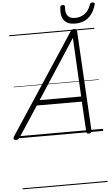

<svg xmlns="http://www.w3.org/2000/svg" viewBox="-143 -1316 1098 1874"><g transform="rotate(-5 406.5 -379.0)"><path d="M-22 14Q-38 14 -43.5 5Q-49 -4 -40 -20L600 -994Q608 -1006 615.5 -1010.5Q623 -1015 637 -1015Q650 -1015 656.5 -1009.5Q663 -1004 664 -988L719 -14Q720 0 713.5 7Q707 14 692 14Q678 14 673 8.5Q668 3 667 -10L650 -303H209L16 -9Q6 5 -1 9.5Q-8 14 -22 14ZM241 -353H648L617 -930ZM650 -1067Q578 -1067 544 -1110Q510 -1153 521 -1238Q522 -1249 528 -1253.5Q534 -1258 546 -1258Q557 -1258 562.5 -1253Q568 -1248 567 -1238Q561 -1179 584 -1150.5Q607 -1122 655 -1122Q711 -1122 751.5 -1152Q792 -1182 810 -1238Q815 -1249 821 -1253.5Q827 -1258 838 -1258Q850 -1258 855.5 -1252.5Q861 -1247 858 -1236Q841 -1178 811.5 -1140Q782 -1102 741.5 -1084.5Q701 -1067 650 -1067ZM0 490H833V500H0ZM0 -20H833V0H0ZM0 -505H833V-500H0ZM0 -1010H833V-1000H0Z"/></g></svg>

Font: Playwrite AU TAS Guides
Style: Regular
Weight: 400
Designer: Veronika Burian, José Scaglione
Foundry: TypeTogether
Version: Version 1.003